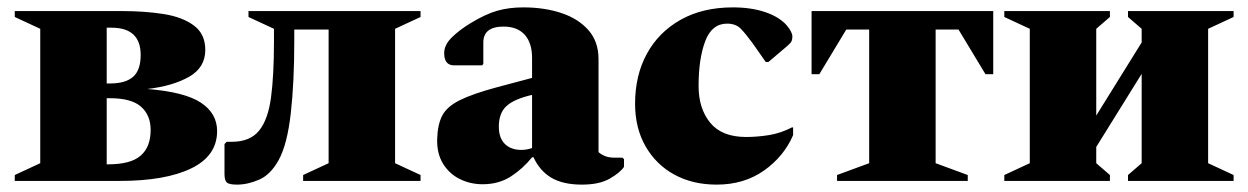

<svg xmlns="http://www.w3.org/2000/svg" viewBox="-20 -490 3381 520"><path d="M89 -412 20 -444V-460H312Q372 -460 423 -452Q474 -444 505 -421Q536 -398 536 -355Q536 -307 492 -282Q448 -257 379 -249Q480 -241 524 -212Q568 -183 568 -135Q568 -68 498 -34Q428 0 304 0H20V-16L89 -48ZM282 -415H269V-264H279Q320 -264 340.5 -282Q361 -300 361 -341Q361 -415 282 -415ZM278 -224H269V-45H274Q334 -45 361 -68.5Q388 -92 388 -138Q388 -178 362 -201Q336 -224 278 -224Z M777 -378Q777 -267 767.5 -183Q758 -99 735 -57Q713 -17 682 -3.5Q651 10 622 10Q600 10 594 4Q588 -2 588 -19V-100L594 -106H608Q657 -106 681.5 -136Q706 -166 714 -226Q722 -286 722 -378V-412L653 -444V-460H1119V-444L1050 -412V-48L1119 -16V0H801V-16L870 -48V-410H777Z M1287 9Q1254 9 1225.5 -5Q1197 -19 1180 -46.5Q1163 -74 1164 -113Q1165 -152 1177.5 -176.5Q1190 -201 1225 -218.5Q1260 -236 1327 -254L1421 -279V-333Q1421 -374 1401 -396Q1381 -418 1344 -418Q1289 -418 1289 -375V-317L1286 -313H1210Q1183 -313 1183 -346Q1183 -368 1203 -388Q1223 -408 1254 -427Q1295 -452 1327 -461Q1359 -470 1397 -470Q1455 -470 1501 -454.5Q1547 -439 1574 -408Q1601 -377 1601 -330V-78Q1609 -71 1619.5 -67Q1630 -63 1644 -63H1666L1670 -59V-38Q1659 -22 1631 -6Q1603 10 1556 10Q1505 10 1473.5 -8.5Q1442 -27 1425 -64H1421Q1396 -33 1363.5 -12Q1331 9 1287 9ZM1331 -147Q1331 -116 1347.5 -100Q1364 -84 1392 -84Q1406 -84 1421 -89V-233Q1373 -222 1352 -203Q1331 -184 1331 -147Z M1921 10Q1856 10 1806.5 -17Q1757 -44 1728.5 -93.5Q1700 -143 1700 -209Q1700 -286 1732 -344.5Q1764 -403 1823.5 -436.5Q1883 -470 1965 -470Q2015 -470 2053 -457Q2091 -444 2111 -421Q2126 -403 2126 -391Q2126 -384 2124 -379Q2122 -374 2114 -367L2061 -322H2054L2019 -372Q2000 -398 1986.5 -412Q1973 -426 1949 -426Q1908 -426 1890 -378.5Q1872 -331 1872 -257Q1872 -196 1903.5 -157.5Q1935 -119 2001 -119Q2030 -119 2062 -124Q2094 -129 2125 -145H2128V-124Q2103 -66 2049 -28Q1995 10 1921 10Z M2178 -289V-460H2670V-289H2649L2576 -410H2514V-48L2601 -16V0H2247V-16L2334 -48V-410H2272L2199 -289Z M2769 -412 2700 -444V-460H2986V-444L2949 -412V-177L3072 -375V-412L3035 -444V-460H3321V-444L3252 -412V-48L3321 -16V0H3035V-16L3072 -48V-290L2949 -92V-48L2986 -16V0H2700V-16L2769 -48Z"/></svg>

Font: Spectral ExtraBold
Style: Regular
Weight: 800
Designer: Jean-Baptiste Levee
Foundry: Production Type
Version: Version 2.001